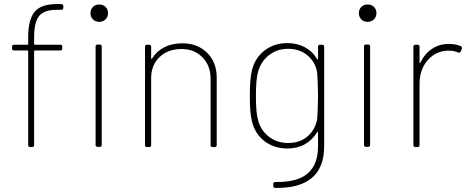

<svg xmlns="http://www.w3.org/2000/svg" viewBox="-20 -720 2301 940"><path d="M118 -10V-469Q118 -473 114 -473H49Q39 -473 39 -483V-491Q39 -501 49 -501H114Q118 -501 118 -505V-539Q118 -623 149 -661.5Q180 -700 257 -700H280Q290 -700 290 -690V-682Q290 -672 280 -672H258Q195 -672 171 -641Q147 -610 147 -538V-505Q147 -501 151 -501H275Q285 -501 285 -491V-483Q285 -473 275 -473H151Q147 -473 147 -469V-10Q147 0 137 0H128Q118 0 118 -10Z M448 -11V-492Q448 -502 458 -502H468Q478 -502 478 -492V-11Q478 -1 468 -1H458Q448 -1 448 -11ZM466 -698Q485 -698 497 -686Q509 -674 509 -656Q509 -637 496.5 -625Q484 -613 466 -613Q447 -613 435 -625Q423 -637 423 -656Q423 -674 435 -686Q447 -698 466 -698Z M690 -10V-491Q690 -501 700 -501H710Q720 -501 720 -491V-435Q720 -432 721.5 -431.5Q723 -431 724 -433Q746 -469 784 -488.5Q822 -508 873 -508Q947 -508 994 -461.5Q1041 -415 1041 -340V-10Q1041 0 1031 0H1021Q1011 0 1011 -10V-335Q1011 -399 971 -439.5Q931 -480 869 -480Q802 -480 761 -440.5Q720 -401 720 -337V-10Q720 0 710 0H700Q690 0 690 -10Z M1328 200Q1318 200 1318 190V181Q1318 171 1329 171H1334Q1437 172 1487 128.5Q1537 85 1537 -3V-70Q1537 -77 1532 -72Q1510 -35 1473 -14Q1436 7 1388 7Q1322 7 1275.5 -28.5Q1229 -64 1214 -124Q1203 -166 1203 -249Q1203 -336 1214 -378Q1229 -437 1275.5 -473Q1322 -509 1387 -509Q1435 -509 1473 -488.5Q1511 -468 1532 -431Q1537 -426 1537 -433V-491Q1537 -501 1547 -501H1557Q1567 -501 1567 -491V-3Q1567 99 1508 150Q1449 201 1333 200ZM1242 -138Q1253 -86 1293.5 -53Q1334 -20 1391 -20Q1449 -20 1486.5 -53Q1524 -86 1533 -138Q1534 -155 1535.5 -187.5Q1537 -220 1537 -250Q1537 -280 1535.5 -312.5Q1534 -345 1533 -363Q1525 -415 1486.5 -448Q1448 -481 1391 -481Q1335 -481 1295 -448.5Q1255 -416 1242 -363Q1233 -327 1233 -252Q1233 -170 1242 -138Z M1762 -11V-492Q1762 -502 1772 -502H1782Q1792 -502 1792 -492V-11Q1792 -1 1782 -1H1772Q1762 -1 1762 -11ZM1780 -698Q1799 -698 1811 -686Q1823 -674 1823 -656Q1823 -637 1810.5 -625Q1798 -613 1780 -613Q1761 -613 1749 -625Q1737 -637 1737 -656Q1737 -674 1749 -686Q1761 -698 1780 -698Z M2004 -10V-491Q2004 -501 2014 -501H2024Q2034 -501 2034 -491V-414Q2034 -411 2035.5 -410.5Q2037 -410 2038 -413Q2059 -457 2095 -481Q2131 -505 2177 -505Q2211 -505 2236 -494Q2244 -491 2241 -481L2236 -469Q2233 -460 2223 -463Q2204 -472 2174 -472Q2147 -472 2122 -461Q2097 -450 2078 -430Q2057 -408 2045.5 -377.5Q2034 -347 2034 -312V-10Q2034 0 2024 0H2014Q2004 0 2004 -10Z"/></svg>

Font: Barlow GEO Thin
Style: Regular
Weight: 100
Designer: Jeremy Tribby
Foundry: Tribby Type
Version: Version 1.408